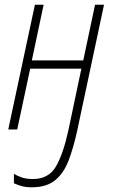

<svg xmlns="http://www.w3.org/2000/svg" viewBox="-20 -549 481 814"><path d="M115 245Q88 245 70 239.5Q52 234 39 228V188Q52 196 71.5 203Q91 210 120 210Q186 210 217 157Q248 104 270 3L325 -258H108L53 0H15L128 -529H165L115 -293H333L383 -529H421L306 11Q291 78 271 131Q251 184 214.5 214.5Q178 245 115 245Z"/></svg>

Font: Noto Sans Condensed ExtraLight
Style: Italic
Weight: 200
Width: 3
Italic angle: -12°
Designer: Monotype Design Team
Foundry: Monotype Imaging Inc.
Version: Version 2.013; ttfautohint (v1.8.4.7-5d5b)